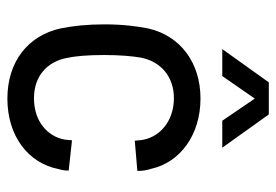

<svg xmlns="http://www.w3.org/2000/svg" viewBox="-134 -606 748 520"><g transform="rotate(90 240.0 -346.0)"><path d="M247 8C348 8 422 -48 438 -131C441 -141 442 -149 442 -158L360 -167C359 -158 359 -153 358 -147C350 -102 310 -64 246 -64C186 -64 147 -100 137 -153C132 -175 129 -209 129 -254C129 -295 132 -331 136 -353C146 -406 186 -443 246 -443C307 -443 349 -406 358 -362C360 -355 360 -345 361 -337L443 -344C443 -356 441 -371 437 -382C420 -459 346 -515 247 -515C147 -515 76 -458 57 -373C51 -342 46 -305 46 -255C46 -209 50 -170 57 -136C76 -49 146 8 247 8ZM113 -574H186L247 -662L307 -574H380L290 -700H203Z"/></g></svg>

Font: Vanilla Cream Book
Style: Regular
Weight: 400
Designer: Jeremy Tribby, Jinavaṁso
Foundry: Tribby Type
Version: Version 1.422;Glyphs 3.1.2 (3151)